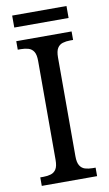

<svg xmlns="http://www.w3.org/2000/svg" viewBox="-94 -886 528 933"><g transform="rotate(-10 170.5 -420.0)"><path d="M34 0V-42H50Q70 -42 86.5 -47Q103 -52 112.5 -67Q122 -82 122 -113V-601Q122 -632 112.5 -647Q103 -662 86.5 -667Q70 -672 50 -672H34V-714H307V-672H292Q272 -672 255.5 -667Q239 -662 229.5 -647Q220 -632 220 -601V-113Q220 -83 229.5 -67.5Q239 -52 255.5 -47Q272 -42 292 -42H307V0ZM36 -781V-840H304V-781Z"/></g></svg>

Font: Noto Serif SemiCondensed
Style: Regular
Weight: 400
Width: 4
Designer: Monotype Design Team
Foundry: Monotype Imaging Inc.
Version: Version 2.013